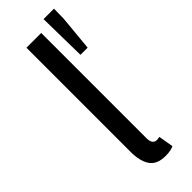

<svg xmlns="http://www.w3.org/2000/svg" viewBox="-254 -764 794 794"><g transform="rotate(-45 143.0 -366.5)"><path d="M171.4 12.2Q122.6 12.2 101.8 -17.6Q81.1 -47.4 81.1 -102.1V-711.4H167.5V-95.7Q167.5 -76.2 174.6 -68.1Q181.6 -60.1 190.9 -60.1Q194.3 -60.1 198.2 -60.3Q202.1 -60.5 209 -62L220.2 3.4Q211.9 7.3 200.2 9.8Q188.5 12.2 171.4 12.2ZM218.3 -532.7 214.8 -745.1H275.9L274.9 -687.5L260.3 -532.7Z"/></g></svg>

Font: Varta Medium
Style: Regular
Weight: 500
Designer: Joana Correia, Viktoriya Grabowska, Eben Sorkin
Foundry: Sorkin Type Co.
Version: Version 1.004